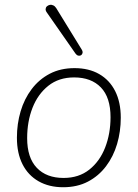

<svg xmlns="http://www.w3.org/2000/svg" viewBox="-20 -778 578 806"><path d="M245 8Q186 8 142 -17Q98 -42 74.5 -88.5Q51 -135 51 -200Q51 -258 66.5 -310.5Q82 -363 113 -404Q144 -445 189 -468.5Q234 -492 293 -492Q353 -492 396.5 -467Q440 -442 463.5 -395.5Q487 -349 487 -284Q487 -226 471.5 -173.5Q456 -121 425 -80Q394 -39 349 -15.5Q304 8 245 8ZM247 -31Q311 -31 355 -66Q399 -101 421.5 -159Q444 -217 444 -286Q444 -369 403.5 -411Q363 -453 291 -453Q227 -453 183 -418Q139 -383 116.5 -325.5Q94 -268 94 -198Q94 -116 134.5 -73.5Q175 -31 247 -31ZM297 -553 177 -725Q171 -733 171.5 -740Q172 -747 177 -751.5Q182 -756 189 -757.5Q196 -759 203.5 -755.5Q211 -752 216 -744L323 -570Q328 -562 326.5 -555.5Q325 -549 320 -546Q315 -543 308.5 -544.5Q302 -546 297 -553Z"/></svg>

Font: Nunito Variable Extra Light
Style: Italic
Weight: 200
Italic angle: -9°
Designer: Vernon Adams
Foundry: Vernon Adams
Version: Version 3.602